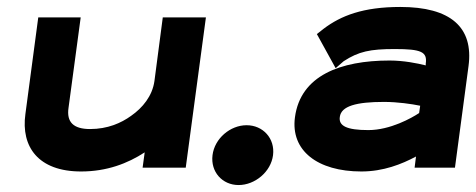

<svg xmlns="http://www.w3.org/2000/svg" viewBox="-20 -482 1369 552"><path d="M53 -154C40 -60 90 11 213 11C287 11 347 -12 396 -44L390 0H514L572 -432H448L424 -249C418 -206 390 -172 357 -149C328 -128 289 -111 239 -111C191 -111 171 -131 177 -172L212 -432H90Z M666 50C713 50 759 12 765 -36C771 -84 736 -122 689 -122C642 -122 597 -84 591 -36C585 12 619 50 666 50Z M891 -384 945 -286 968 -306C1011 -334 1044 -341 1115 -341C1191 -341 1209 -333 1204 -299V-294C1180 -300 1141 -308 1100 -308C959 -308 844 -265 828 -145C815 -49 893 11 1019 11C1082 11 1135 -10 1176 -32L1172 0H1288L1327 -292C1342 -404 1275 -462 1131 -462C1024 -462 960 -437 910 -399ZM957 -146C961 -177 1004 -189 1084 -189C1123 -189 1164 -183 1188 -178L1185 -157C1164 -143 1102 -108 1039 -108C977 -108 953 -120 957 -146Z"/></svg>

Font: Charger
Style: HemiRT
Weight: 900
Designer: Jasper
Foundry: Cannot Into Space Fonts
Version: Version 0.99